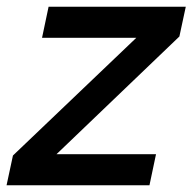

<svg xmlns="http://www.w3.org/2000/svg" viewBox="-40 -551 573 571"><path d="M123 -92.5H424L404.5 0H-20.5L-1.5 -88.5L370 -443L371 -438.5H85L104.5 -531H512.5L493.5 -442.5L124.5 -89Z"/></svg>

Font: Epilogue Medium
Style: Italic
Weight: 500
Italic angle: -12°
Designer: Tyler Finck
Foundry: Etcetera Type Co
Version: Version 2.112